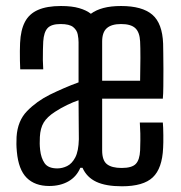

<svg xmlns="http://www.w3.org/2000/svg" viewBox="-20 -628 617 655"><path d="M148 6.5Q99 6.5 71 -21.5Q43 -49.5 37.5 -110.5Q36 -127 36 -136.2Q36 -145.5 36.5 -161Q40 -216 72.5 -249.2Q105 -282.5 150 -305Q173.5 -316.5 198.2 -327.2Q223 -338 248 -347Q248 -370 248 -392.8Q248 -415.5 248 -438.2Q248 -461 248 -484Q248 -496 245.2 -510.5Q242.5 -525 229.8 -535.5Q217 -546 186.5 -546Q155 -546 142.2 -532Q129.5 -518 127.5 -486.5Q127 -477 126.5 -459.2Q126 -441.5 126.2 -422.8Q126.5 -404 127.5 -391.5H49Q48.5 -403.5 48 -420.8Q47.5 -438 47.8 -454.5Q48 -471 48.5 -481.5Q50.5 -525.5 65 -553.2Q79.5 -581 109.8 -594.2Q140 -607.5 188 -607.5Q225.5 -607.5 250.2 -600.2Q275 -593 290 -581Q307.5 -594 333 -600.8Q358.5 -607.5 393 -607.5Q465 -607.5 499.5 -578Q534 -548.5 536.5 -479Q536.5 -471 537 -447Q537.5 -423 537.5 -392.5Q537.5 -362 537.2 -334.2Q537 -306.5 535.5 -291.5H328.5Q328.5 -247 328.5 -203.2Q328.5 -159.5 328.5 -115Q328.5 -80.5 345 -67.8Q361.5 -55 395 -55Q430 -55 443.2 -68.8Q456.5 -82.5 458 -115Q458 -131 458.8 -148.8Q459.5 -166.5 457 -210H535.5Q537 -194.5 537.2 -167Q537.5 -139.5 536.5 -123.5Q533.5 -53.5 501.2 -23Q469 7.5 396 7.5Q341 7.5 308.5 -7.8Q276 -23 261.5 -55.5H254Q241 -25 213.2 -9.2Q185.5 6.5 148 6.5ZM175.5 -53.5Q192.5 -53.5 209 -61.5Q225.5 -69.5 236.8 -91Q248 -112.5 249 -153Q249 -176.5 248.5 -212Q248 -247.5 248 -286Q230 -280 208.8 -269.8Q187.5 -259.5 167.5 -246.5Q140.5 -229 129 -209.8Q117.5 -190.5 116 -161Q115.5 -146.5 115.5 -138.2Q115.5 -130 117 -116Q120 -89 132.2 -71.2Q144.5 -53.5 175.5 -53.5ZM328.5 -352.5H458Q459 -392 459 -430.2Q459 -468.5 458 -486.5Q456.5 -518 441.5 -532Q426.5 -546 393 -546Q360.5 -546 344.5 -532Q328.5 -518 328.5 -486.5Q328.5 -453 328.5 -419.5Q328.5 -386 328.5 -352.5Z"/></svg>

Font: Big Shoulders Text Thin
Style: Regular
Weight: 400
Version: Version 2.002